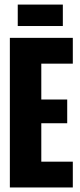

<svg xmlns="http://www.w3.org/2000/svg" viewBox="-20 -827 353 847"><path d="M23.5 -660H162.2V0H23.5ZM117.3 -113.8H301.2V0H117.3ZM117.3 -388H276.5V-283.3H117.3ZM117.3 -660H301.2V-546.2H117.3ZM58.3 -806.8H257.2V-712.2H58.3Z"/></svg>

Font: Bricolage Grotesque 96pt Condensed ExBd
Style: Regular
Weight: 800
Width: 3
Designer: Mathieu Triay
Foundry: Atelier Triay
Version: Version 1.001;Glyphs 3.2 (3207)